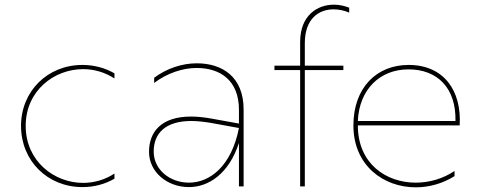

<svg xmlns="http://www.w3.org/2000/svg" viewBox="-20 -798 2048 822"><path d="M333 3C386 3 432 -11 470 -33V-55C429 -28 382 -15 336 -15C212 -15 90 -108 90 -259C90 -410 212 -502 336 -502C382 -502 429 -489 470 -462V-484C432 -506 385 -520 333 -520C183 -520 70 -407 70 -259C70 -110 183 3 333 3Z M1003 0H1023V-329C1023 -469 932 -527 822 -527C760 -527 693 -505 640 -465V-443C696 -485 762 -507 822 -507C924 -507 1003 -453 1003 -328V-269L887 -290C854 -296 824 -299 798 -299C671 -299 618 -234 618 -148C618 -62 695 3 789 3C873 3 960 -54 1003 -186ZM638 -149C638 -228 689 -280 799 -280C824 -280 851 -277 882 -272L1003 -250C971 -87 879 -16 789 -16C707 -16 638 -72 638 -149Z M1265 -618V-517H1155V-498H1265V0H1285V-498H1450V-517H1285V-613C1285 -718 1345 -758 1408 -758C1431 -758 1454 -753 1475 -744V-765C1455 -773 1432 -778 1410 -778C1338 -778 1265 -732 1265 -618Z M1760 4C1817 4 1875 -12 1926 -44V-66C1877 -33 1818 -16 1760 -16C1633 -16 1512 -97 1512 -261H1948C1957 -409 1881 -520 1729 -520C1592 -520 1493 -422 1493 -261C1493 -89 1622 4 1760 4ZM1930 -280H1512C1518 -415 1606 -501 1729 -501C1853 -501 1933 -421 1930 -280Z"/></svg>

Font: Chess Sans Thin
Style: Regular
Weight: 100
Designer: Wolf Bōese
Foundry: Wolf Bōese
Version: Version 7.223;Glyphs 3.3 (3306)